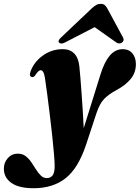

<svg xmlns="http://www.w3.org/2000/svg" viewBox="-142 -727 724 994"><path d="M378.5 -342.5Q398 -405.5 426.2 -439Q454.5 -472.5 494 -472.5Q525 -472.5 543.2 -451Q561.5 -429.5 561.5 -395Q561.5 -350 533.8 -317.2Q506 -284.5 461.5 -261Q422.5 -240 398.5 -216.2Q374.5 -192.5 357 -140L304 21Q263 144.5 197.2 196Q131.5 247.5 32 247.5Q-44 247.5 -83 220Q-122 192.5 -122 146.5Q-122 114.5 -101.5 91.5Q-81 68.5 -49.5 68.5Q-26 68.5 -9.2 81.2Q7.5 94 20.2 113Q33 132 44.8 150.8Q56.5 169.5 69.8 182.2Q83 195 100 195Q119 195 130 181.5Q141 168 141 131.5Q141 113 137.5 70.5Q134 28 128 -27.2Q122 -82.5 115 -139.8Q108 -197 101.5 -246.2Q95 -295.5 90.5 -324.5Q87 -345.5 81.5 -354.5Q76 -363.5 68.5 -363.5Q56.5 -363.5 39.5 -336Q32 -326 22.5 -328Q17.5 -329 14.2 -335Q11 -341 15 -353.5Q32 -404.5 78.5 -438.5Q125 -472.5 183.5 -472.5Q220 -472.5 242.2 -450Q264.5 -427.5 269 -382Q271.5 -359 274.5 -321Q277.5 -283 280.8 -237.8Q284 -192.5 286.8 -147Q289.5 -101.5 291.5 -63.5ZM489 -506.5Q483 -502 474.8 -502Q466.5 -502 459 -508L348 -586.5L196 -508Q174.5 -496 164 -506.5Q155.5 -516 173.5 -532.5L334 -684.5Q346 -695.5 356.2 -701.2Q366.5 -707 379.5 -707Q392.5 -707 399.5 -701.2Q406.5 -695.5 413 -684.5L495 -532.5Q499.5 -524 497.2 -517.2Q495 -510.5 489 -506.5Z"/></svg>

Font: Fraunces 72pt S000 Black
Style: Italic
Weight: 900
Italic angle: -16°
Version: Version 1.000; ttfautohint (v1.8.3)